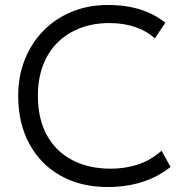

<svg xmlns="http://www.w3.org/2000/svg" viewBox="-20 -735 736 770"><path d="M412 15Q303.5 15 222.8 -30.5Q142 -76 97.5 -158.5Q53 -241 53 -350.5Q53 -430 79.5 -496.2Q106 -562.5 154.2 -611.8Q202.5 -661 268.2 -688Q334 -715 412.5 -715Q487 -715 544.5 -696.2Q602 -677.5 643 -643.5L601 -581.5Q565.5 -612.5 519.5 -627.5Q473.5 -642.5 418.5 -642.5Q353.5 -642.5 300.8 -622Q248 -601.5 210.2 -563.8Q172.5 -526 152.2 -472.2Q132 -418.5 132 -351Q132 -258 168 -192.8Q204 -127.5 269.8 -93Q335.5 -58.5 424.5 -58.5Q481.5 -58.5 532.8 -75.2Q584 -92 628 -130.5L664 -65.5Q612 -24.5 549.2 -4.8Q486.5 15 412 15Z"/></svg>

Font: Geologica Cursive ExtraLight
Style: Regular
Weight: 250
Designer: Sindre Bremnes, Frode Helland
Foundry: Monokrom Skriftforlag AS
Version: Version 1.010;gftools[0.9.28]